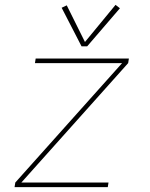

<svg xmlns="http://www.w3.org/2000/svg" viewBox="-20 -771 616 791"><path d="M40 0H424L427 -19H68L508 -511L511 -530H127L124 -511H483L43 -19ZM316 -580H339L474 -737L456 -751L330 -598L255 -749L234 -739Z"/></svg>

Font: Iosevka Sparkle Thin
Style: Italic
Weight: 100
Italic angle: -9°
Designer: Belleve Invis
Foundry: Belleve Invis
Version: Version 4.5.0; ttfautohint (v1.8.3)